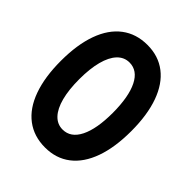

<svg xmlns="http://www.w3.org/2000/svg" viewBox="-206 -847 974 974"><g transform="rotate(45 281.0 -360.0)"><path d="M28.8 -360.4Q28.8 -476.6 58.6 -559.1Q88.4 -641.6 145.5 -684.8Q202.6 -728 282.7 -728Q361.8 -728 418.2 -684.6Q474.6 -641.1 504.2 -558.6Q533.7 -476.1 533.7 -360.4Q533.7 -244.1 504.2 -161.6Q474.6 -79.1 418.2 -35.6Q361.8 7.8 282.7 7.8Q202.6 7.8 145.5 -35.4Q88.4 -78.6 58.6 -161.4Q28.8 -244.1 28.8 -360.4ZM401.9 -360.4Q401.4 -475.6 370.1 -538.1Q338.9 -600.6 281.2 -600.6Q243.2 -600.6 216.1 -572Q189 -543.5 174.8 -489.5Q160.6 -435.5 160.6 -360.4Q160.6 -284.7 174.8 -230.7Q189 -176.8 216.1 -148.2Q243.2 -119.6 281.2 -119.6Q339.4 -119.6 370.6 -182.4Q401.9 -245.1 401.9 -360.4Z"/></g></svg>

Font: Reddit Mono
Style: Bold
Weight: 700
Designer: Stephen Hutchings
Foundry: Reddit
Version: Version 1.009